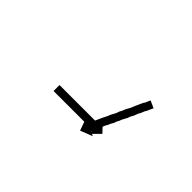

<svg xmlns="http://www.w3.org/2000/svg" viewBox="-30 -577 456 456"><g transform="rotate(45 198.0 -348.5)"><path d="M314 -423Q314 -422 313.5 -421Q313 -420 312 -419Q311 -417 310.5 -415Q310 -413 309 -412Q308 -409 306.5 -407Q305 -405 304 -402Q303 -400 302 -397Q301 -394 299 -392Q297 -386 294 -379Q292 -376 290.5 -373Q289 -370 288 -366Q286 -363 284.5 -359.5Q283 -356 281 -353Q280 -350 278.5 -346.5Q277 -343 275 -340Q274 -336 272.5 -333Q271 -330 269 -327Q268 -324 266.5 -321Q265 -318 263 -315Q261 -309 258 -304Q257 -301 256 -299Q255 -297 254 -294Q252 -290 251 -287Q250 -286 249 -283Q248 -281 248 -281L260 -276L229 -264L218 -295L230 -290Q230 -291 230 -291Q231 -292 231.5 -293.5Q232 -295 233 -296Q234 -298 236 -303Q237 -305 238 -307.5Q239 -310 240 -312Q241 -315 242.5 -317.5Q244 -320 245 -323Q248 -329 251 -335Q252 -338 253.5 -341.5Q255 -345 257 -348Q259 -351 260.5 -354.5Q262 -358 263 -362Q265 -365 266.5 -368.5Q268 -372 269 -375Q271 -378 272.5 -381.5Q274 -385 276 -388Q278 -393 281 -400Q282 -403 283.5 -405.5Q285 -408 286 -411Q287 -413 288 -415.5Q289 -418 291 -420Q292 -422 294 -427Q295 -429 296 -432Q296 -432 296.5 -432.5Q297 -433 297 -433L315 -425Q315 -425 314 -423ZM119 -306Q121 -306 122 -306Q123 -306 124 -306Q125 -306 126.5 -306Q128 -306 130 -306Q132 -306 134 -306Q136 -306 138 -306Q141 -306 143.5 -306Q146 -306 148 -306Q151 -306 154 -306Q157 -306 159 -306Q162 -306 165 -306Q168 -306 171 -306Q174 -306 177 -306Q180 -306 183 -306Q187 -306 190 -306Q193 -306 196 -306Q199 -306 202 -306Q205 -306 208 -306Q210 -306 213 -306Q216 -306 219 -306Q221 -306 223.5 -306Q226 -306 229 -306Q231 -306 233 -306Q235 -306 237 -306Q239 -306 240.5 -306Q242 -306 243 -306Q244 -306 245 -306Q246 -306 248 -306Q248 -306 248.5 -306Q249 -306 249 -306V-320L272 -296L249 -273V-286Q249 -286 248.5 -286Q248 -286 248 -286Q246 -286 245 -286Q244 -286 243 -286Q242 -286 240.5 -286Q239 -286 237 -286Q235 -286 233 -286Q231 -286 229 -286Q226 -286 223.5 -286Q221 -286 219 -286Q216 -286 213 -286Q210 -286 208 -286Q205 -286 202 -286Q199 -286 196 -286Q193 -286 190 -286Q187 -286 183 -286Q180 -286 177 -286Q174 -286 171 -286Q168 -286 165 -286Q162 -286 159 -286Q157 -286 154 -286Q151 -286 148 -286Q146 -286 143.5 -286Q141 -286 138 -286Q136 -286 134 -286Q132 -286 130 -286Q128 -286 126.5 -286Q125 -286 124 -286Q123 -286 122 -286Q121 -286 119 -286Q119 -286 118.5 -286Q118 -286 118 -286V-306Q118 -306 118.5 -306Q119 -306 119 -306Z"/></g></svg>

Font: FRB American Cursive Just Arrows Light
Style: Italic
Weight: 300
Italic angle: -25°
Version: Version 2.0;Modular Font Editor K font №1